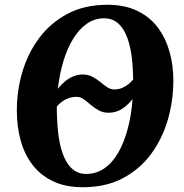

<svg xmlns="http://www.w3.org/2000/svg" viewBox="-20 -773 769 803"><path d="M327 10Q253 10 200.5 -15.5Q148 -41 114.8 -85.2Q81.5 -129.5 66 -187Q50.5 -244.5 50.5 -308.5Q50 -392.5 73.5 -472Q97 -551.5 144.5 -614.8Q192 -678 263 -715.5Q334 -753 428.5 -753Q502 -753 554.5 -727.5Q607 -702 640 -657.8Q673 -613.5 689 -556.8Q705 -500 705 -437Q705 -352 681.8 -272Q658.5 -192 611.5 -128.5Q564.5 -65 493.5 -27.5Q422.5 10 327 10ZM340 -45.5Q382.5 -45.5 416.5 -69Q450.5 -92.5 474.8 -135Q499 -177.5 514.2 -234.5Q529.5 -291.5 534.5 -359Q516.5 -335 491.2 -318.2Q466 -301.5 434 -301.5Q410.5 -301.5 392.2 -311.8Q374 -322 359 -335Q344 -348 330 -358Q316 -368 300.5 -368Q282 -368 266.2 -362.2Q250.5 -356.5 238.2 -347.2Q226 -338 217.5 -327.5Q217.5 -305.5 218.2 -285.5Q219 -265.5 220.5 -247Q224 -198.5 233.2 -161Q242.5 -123.5 257.2 -97.8Q272 -72 292.8 -58.8Q313.5 -45.5 340 -45.5ZM458 -399Q475.5 -399 490.5 -405.2Q505.5 -411.5 517.2 -421Q529 -430.5 537 -440.5Q536.5 -458.5 535.8 -474.8Q535 -491 534 -506Q530.5 -549 521.8 -584.2Q513 -619.5 498.8 -644.5Q484.5 -669.5 464 -683Q443.5 -696.5 415.5 -696.5Q376 -696.5 343.2 -673.8Q310.5 -651 285.8 -610.5Q261 -570 245 -516.5Q229 -463 222 -401.5Q234.5 -418 250.5 -431.5Q266.5 -445 285.5 -453.2Q304.5 -461.5 325.5 -461.5Q348.5 -461.5 366.5 -452Q384.5 -442.5 399.2 -430.2Q414 -418 428 -408.5Q442 -399 458 -399Z"/></svg>

Font: Merriweather 28pt ExtraBold
Style: Italic
Weight: 800
Italic angle: -7.8°
Version: Version 2.101